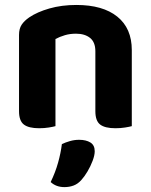

<svg xmlns="http://www.w3.org/2000/svg" viewBox="-20 -515 615 782"><path d="M516.8 -311.1V-216.7H368.4V-306.3Q368.4 -343.3 346.8 -360.6Q325.2 -377.8 289.6 -377.8Q264.8 -377.8 244.1 -371.6Q223.4 -365.4 205.9 -356.2V-216.7H57.5V-372.8Q57.5 -398.3 68.3 -414.5Q79.1 -430.6 99.3 -444.4Q131.4 -466.2 181.2 -480.5Q231.1 -494.8 291.2 -494.8Q398.9 -494.8 457.8 -447.2Q516.8 -399.6 516.8 -311.1ZM57.5 -262.6H205.9V-1.2Q196.4 1.5 178.4 4.4Q160.4 7.3 139.3 7.3Q97 7.3 77.3 -7.7Q57.5 -22.6 57.5 -62.2ZM368.4 -262.6H516.8V-1.2Q507.2 1.5 489.1 4.4Q471 7.3 450.2 7.3Q407.6 7.3 388 -7.7Q368.4 -22.6 368.4 -62.2ZM311.7 217.7Q297.6 233.8 280.1 240.5Q262.6 247.1 242.5 247.1Q208.6 247.1 186.4 226.5Q205.8 186.2 216.6 147.3Q227.5 108.4 232 72Q246.3 65 264.7 59.7Q283.1 54.4 302.2 54.4Q330.4 54.4 348.1 65.3Q365.8 76.2 365.8 101.1Q365.8 117.1 357.3 139.8Q348.8 162.4 336.4 183.3Q324 204.2 311.7 217.7Z"/></svg>

Font: Baloo Bhaijaan 2
Style: Regular
Weight: 400
Designer: Sanskriti Dholi, Noopur Datye and Ek Type
Foundry: Ek Type
Version: Version 1.701